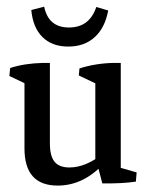

<svg xmlns="http://www.w3.org/2000/svg" viewBox="-20 -562 463 590"><path d="M157.2 8.3Q55.2 8.3 55.2 -106V-327.1L133.3 -321.8V-121.6Q133.3 -82.5 147.7 -64.9Q162.1 -47.4 193.4 -47.4Q243.7 -47.4 297.9 -90.8L307.1 -68.8Q241.7 8.3 157.2 8.3ZM55.2 -270V-320.3L66.9 -300.8L8.8 -328.6L11.2 -353Q54.2 -367.2 111.8 -368.7H133.3V-288.6ZM351.1 -28.8 272.9 -48.3V-326.2L351.1 -321.3ZM272.9 -270V-320.3L284.7 -300.3L222.2 -330.1L224.1 -351.6Q247.6 -359.4 274.9 -363.8Q302.2 -368.2 329.6 -368.7H351.1V-289.6ZM294.4 1.5 277.8 -62 351.1 -83V-29.8L340.3 -49.3L399.9 -32.2L397.5 -3.9Q357.4 2.4 294.4 1.5ZM189.9 -418.9Q140.1 -418.9 110.6 -448Q81.1 -477.1 76.2 -531.2L115.7 -541.5Q128.9 -477.5 191.9 -477.5Q254.9 -477.5 275.9 -540.5L312.5 -529.8Q302.7 -476.6 271 -447.8Q239.3 -418.9 189.9 -418.9Z"/></svg>

Font: Markazi Text
Style: Regular
Weight: 400
Designer: Borna Izadpanah (Arabic designer), Fiona Ross (Arabic design director) and Florian Runge (Latin designer)
Foundry: Borna Izadpanah and Florian Runge
Version: Version 1.000